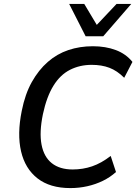

<svg xmlns="http://www.w3.org/2000/svg" viewBox="-20 -950 697 980"><path d="M339 10Q235 10 171.5 -39.5Q108 -89 87.5 -177.5Q67 -266 91 -384Q108 -470 142.5 -531.5Q177 -593 224 -634Q271 -675 329 -694.5Q387 -714 454 -714Q519 -714 571 -694.5Q623 -675 656 -634L614 -553Q578 -589 538.5 -604Q499 -619 448 -619Q387 -619 337 -593.5Q287 -568 252.5 -512Q218 -456 199 -367Q180 -275 192 -212Q204 -149 244.5 -117Q285 -85 351 -85Q403 -85 450 -101Q497 -117 545 -154L572 -72Q542 -45 505 -27Q468 -9 426 0.5Q384 10 339 10ZM417 -765 333 -930H410L474 -823L575 -930H650L507 -765Z"/></svg>

Font: Nunito Sans 7pt SemiCondensed SemiBold
Style: Italic
Weight: 600
Width: 4
Italic angle: -9°
Designer: Vernon Adams
Foundry: Vernon Adams
Version: Version 3.101;gftools[0.9.27]